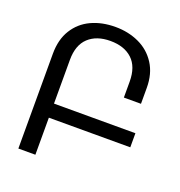

<svg xmlns="http://www.w3.org/2000/svg" viewBox="-136 -875 927 989"><g transform="rotate(20 327.5 -380.0)"><path d="M612.8 -203.1H166.5V0H73.2V-520Q73.2 -597.7 106.7 -651.6Q140.1 -705.6 198 -732.7Q255.9 -759.8 330.1 -759.8Q400.9 -759.8 459.5 -732.7Q518.1 -705.6 553 -651.4Q587.9 -597.2 587.9 -520V-432.6H494.1V-520Q494.1 -601.1 450.4 -642.1Q406.7 -683.1 330.1 -683.1Q254.4 -683.1 210.4 -642.1Q166.5 -601.1 166.5 -520V-280.3H612.8Z"/></g></svg>

Font: Mardoto
Style: Regular
Weight: 400
Designer: Christian Robertson, Vahan Hovhannisyan
Foundry: Google
Version: Version 1.000